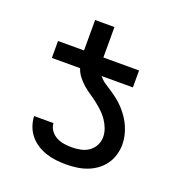

<svg xmlns="http://www.w3.org/2000/svg" viewBox="-124 -779 847 895"><g transform="rotate(20 300.0 -331.5)"><path d="M298 8Q273 8 248 5Q223 2 199 -6Q175 -14 154 -27.5Q133 -41 117 -60.5Q101 -80 92.5 -104Q84 -128 83 -153H179Q180 -133 192 -116.5Q204 -100 221.5 -91Q239 -82 258.5 -79Q278 -76 298 -76Q319 -76 341 -80.5Q363 -85 380.5 -97Q398 -109 408.5 -128.5Q419 -148 419 -170Q419 -192 411 -213Q403 -234 390.5 -252Q378 -270 362 -285Q346 -300 328.5 -313.5Q311 -327 293 -339Q275 -351 258.5 -365.5Q242 -380 228.5 -397.5Q215 -415 208 -436H68V-520H197V-671H293V-520H470V-436H315Q328 -419 346.5 -407Q365 -395 383 -383Q401 -371 418 -357Q435 -343 449.5 -326.5Q464 -310 476 -292Q488 -274 496.5 -254Q505 -234 510 -212.5Q515 -191 515 -169Q515 -143 507.5 -117Q500 -91 484.5 -69.5Q469 -48 447.5 -32.5Q426 -17 401.5 -8Q377 1 350.5 4.5Q324 8 298 8Z"/></g></svg>

Font: Iosevka Custom Medium Extended
Style: Regular
Weight: 500
Width: 7
Monospace: yes
Designer: Belleve Invis
Foundry: Belleve Invis
Version: Version 11.2.4; ttfautohint (v1.8.4)